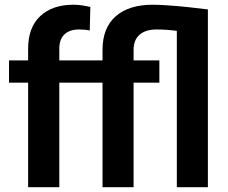

<svg xmlns="http://www.w3.org/2000/svg" viewBox="-20 -780 952 800"><path d="M227.1 0H97.2V-435.5H17.6V-528.3H97.2V-577.1Q97.2 -666 147.9 -713.1Q198.7 -760.3 285.6 -760.3Q304.2 -760.3 322 -757.6Q339.8 -754.9 356.4 -751L354 -652.8Q335 -657.2 309.6 -657.2Q270 -657.2 248.5 -636.7Q227.1 -616.2 227.1 -577.1V-528.3H407.2V-572.3Q407.2 -663.6 461.9 -711.9Q516.6 -760.3 616.2 -760.3Q643.6 -760.3 684.3 -757.3Q725.1 -754.4 768.3 -749.8Q811.5 -745.1 846.2 -740.7V0H716.8V-651.4Q694.3 -654.3 673.3 -655.8Q652.3 -657.2 632.8 -657.2Q586.4 -657.2 561.5 -635.3Q536.6 -613.3 536.6 -572.3V-528.3H644V-435.5H536.6V0H407.2V-435.5H227.1Z"/></svg>

Font: Vazirmatn UI FD SemiBold
Style: Regular
Weight: 600
Designer: Saber Rastikerdar
Foundry: Saber Rastikerdar
Version: Version 33.003